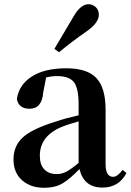

<svg xmlns="http://www.w3.org/2000/svg" viewBox="-20 -875 622 911"><path d="M238 -643 328 -795Q362 -855 400 -855Q419 -855 434 -841.5Q449 -828 449 -805Q449 -767 392 -727Q320 -677 260 -627ZM353 -102V-299Q291 -281 278 -275Q169 -232 169 -136Q169 -93 190.5 -71Q212 -49 249 -49Q273 -49 295 -60.5Q317 -72 353 -102ZM562 -69 580 -54Q544 15 466 15Q378 15 357 -73Q311 -25 276 -4.5Q241 16 189 16Q125 16 84.5 -20Q44 -56 44 -118Q44 -182 87.5 -222.5Q131 -263 244 -298Q291 -314 353 -328V-379Q353 -457 330.5 -485.5Q308 -514 251 -514Q226 -514 199 -508L185 -436Q179 -359 120 -359Q69 -359 60 -405Q70 -473 131 -512Q192 -551 295 -551Q393 -551 437 -505Q481 -459 481 -354V-96Q481 -36 517 -36Q537 -36 562 -69Z"/></svg>

Font: Swei Spring CJKtc
Style: Bold
Weight: 700
Version: Version 1.021